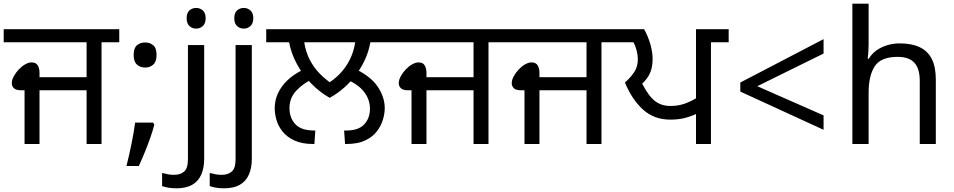

<svg xmlns="http://www.w3.org/2000/svg" viewBox="-27 -780 5170 1040"><path d="M106 0V-291H88Q60 -291 48.5 -302Q37 -313 37 -329Q37 -347 47.5 -366.5Q58 -386 74.5 -403.5Q91 -421 109.5 -431.5Q128 -442 144 -442Q168 -442 177.5 -425.5Q187 -409 187 -387V-362H442V-551H-7V-622H619V-551H523V0H442V-291H187V0Z M802 -116 809 -105Q800 -70 786.5 -32Q773 6 757.5 44Q742 82 725 119H658Q673 60 685.5 -2Q698 -64 705 -116ZM759 -414Q733 -414 715 -430Q697 -446 697 -482Q697 -520 715 -535Q733 -550 759 -550Q785 -550 803 -535Q821 -520 821 -482Q821 -446 803 -430Q785 -414 759 -414Z M928 240Q903 240 884 236.5Q865 233 851 228V157Q866 161 882 164Q898 167 917 167Q949 167 970 149.5Q991 132 991 83V-536H1079V80Q1079 130 1063 166Q1047 202 1014 221Q981 240 928 240ZM984 -681Q984 -710 999 -723.5Q1014 -737 1036 -737Q1056 -737 1071.5 -723.5Q1087 -710 1087 -681Q1087 -653 1071.5 -639Q1056 -625 1036 -625Q1014 -625 999 -639Q984 -653 984 -681Z M1186 240Q1161 240 1142 236.5Q1123 233 1109 228V157Q1124 161 1140 164Q1156 167 1175 167Q1207 167 1228 149.5Q1249 132 1249 83V-536H1337V80Q1337 130 1321 166Q1305 202 1272 221Q1239 240 1186 240ZM1242 -681Q1242 -710 1257 -723.5Q1272 -737 1294 -737Q1314 -737 1329.5 -723.5Q1345 -710 1345 -681Q1345 -653 1329.5 -639Q1314 -625 1294 -625Q1272 -625 1257 -639Q1242 -653 1242 -681Z M1759 -250Q1704 -281 1658 -328.5Q1612 -376 1581 -433.5Q1550 -491 1539 -551H1415V-622H2103V-551H1979Q1971 -504 1951.5 -460.5Q1932 -417 1903.5 -378Q1875 -339 1838.5 -306.5Q1802 -274 1759 -250ZM1897 -551H1621Q1629 -498 1651.5 -455Q1674 -412 1707 -379Q1740 -346 1778 -322L1740 -323Q1779 -345 1811.5 -378Q1844 -411 1866.5 -454.5Q1889 -498 1897 -551ZM1461 -193Q1461 -261 1505 -317.5Q1549 -374 1628 -408L1668 -353Q1616 -329 1578.5 -289.5Q1541 -250 1541 -195Q1541 -141 1573 -107Q1605 -73 1676 -73H1681L1676 0H1670Q1608 0 1567.5 -19Q1527 -38 1503.5 -67.5Q1480 -97 1470.5 -130.5Q1461 -164 1461 -193ZM2057 -194Q2057 -165 2047 -131.5Q2037 -98 2014 -68Q1991 -38 1950.5 -19Q1910 0 1848 0H1842L1837 -73H1848Q1915 -73 1946 -106.5Q1977 -140 1977 -191Q1977 -241 1944.5 -283Q1912 -325 1843 -353L1886 -412Q1978 -370 2017.5 -312.5Q2057 -255 2057 -194Z M2202 0V-291H2184Q2156 -291 2144.5 -302Q2133 -313 2133 -329Q2133 -347 2143.5 -366.5Q2154 -386 2170.5 -403.5Q2187 -421 2205.5 -431.5Q2224 -442 2240 -442Q2264 -442 2273.5 -425.5Q2283 -409 2283 -387V-362H2538V-551H2089V-622H2715V-551H2619V0H2538V-291H2283V0Z M2814 0V-291H2796Q2768 -291 2756.5 -302Q2745 -313 2745 -329Q2745 -347 2755.5 -366.5Q2766 -386 2782.5 -403.5Q2799 -421 2817.5 -431.5Q2836 -442 2852 -442Q2876 -442 2885.5 -425.5Q2895 -409 2895 -387V-362H3150V-551H2701V-622H3327V-551H3231V0H3150V-291H2895V0Z M3743 0V-180L3749 -165Q3715 -149 3681 -140.5Q3647 -132 3604 -132Q3516 -132 3456 -186.5Q3396 -241 3358 -333Q3388 -359 3408 -389Q3428 -419 3428 -459Q3428 -481 3421.5 -506.5Q3415 -532 3404 -551H3313V-622H3462Q3484 -582 3496 -539.5Q3508 -497 3508 -460Q3508 -407 3487.5 -371.5Q3467 -336 3434 -313L3438 -357Q3470 -282 3508 -244Q3546 -206 3604 -206Q3645 -206 3679 -217.5Q3713 -229 3749 -251L3743 -240V-622H3920V-551H3824V0Z M3983 -284V-333L4434 -568V-490L4075 -313L4434 -155V-77Z M4678 -537Q4678 -518 4676.5 -498Q4675 -478 4673 -462H4679Q4696 -490 4722 -508Q4748 -526 4780 -535.5Q4812 -545 4846 -545Q4911 -545 4954.5 -524.5Q4998 -504 5020 -461Q5042 -418 5042 -349V0H4955V-343Q4955 -408 4926 -440Q4897 -472 4835 -472Q4745 -472 4711.5 -421.5Q4678 -371 4678 -277V0H4590V-760H4678Z"/></svg>

Font: hexgurmukhi15
Style: Book
Weight: 400
Designer: Jelle Bosma - Monotype Design Team
Foundry: Monotype Imaging Inc.
Version: Version 2.003